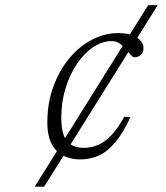

<svg xmlns="http://www.w3.org/2000/svg" viewBox="-20 -702 624 722"><path d="M110.5 0 537 -682.5H573L146 0ZM400.5 -547.5Q364.5 -547.5 330.5 -524.8Q296.5 -502 269.5 -462Q242.5 -422 226.5 -370.2Q210.5 -318.5 210.5 -260Q210.5 -197.5 231.8 -171.8Q253 -146 294.5 -146Q322 -146 347.5 -156.5Q373 -167 397.8 -192.5Q422.5 -218 447 -262.5H471Q443.5 -203 414.5 -168Q385.5 -133 353 -117.8Q320.5 -102.5 281.5 -102.5Q225 -102.5 191.5 -136.5Q158 -170.5 158 -241.5Q158 -315.5 180.8 -377Q203.5 -438.5 241.2 -483.5Q279 -528.5 326.2 -553Q373.5 -577.5 423 -577.5Q472 -577.5 495.8 -560.5Q519.5 -543.5 519.5 -521Q519.5 -505.5 509.8 -496Q500 -486.5 485 -486.5Q479 -486.5 471.2 -496Q463.5 -505.5 452.5 -518Q441 -531 428.5 -539.2Q416 -547.5 400.5 -547.5Z"/></svg>

Font: Newsreader Light
Style: Italic
Weight: 300
Italic angle: -17°
Designer: Hugues Gentile
Foundry: Production Type
Version: Version 1.003